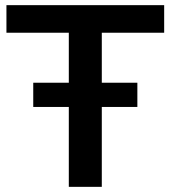

<svg xmlns="http://www.w3.org/2000/svg" viewBox="-20 -725 661 745"><path d="M247 0V-598H5V-705H617V-598H375V0ZM109 -310V-404H513V-310Z"/></svg>

Font: NunitoSans3
Style: Bold
Weight: 700
Designer: Vernon Adams
Foundry: Vernon Adams
Version: Version 3.101;gftools[0.9.27]